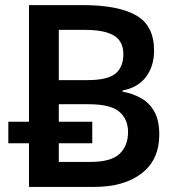

<svg xmlns="http://www.w3.org/2000/svg" viewBox="-20 -734 699 754"><path d="M93.8 0V-171.4H12.7V-255.9H93.8V-713.9H306.2Q443.8 -713.9 514.4 -673.8Q585 -633.8 585 -535.6Q585 -473.6 553 -431.6Q521 -389.6 461.4 -378.9V-374Q502.4 -366.7 535.2 -347.9Q567.9 -329.1 586.7 -294.7Q605.5 -260.3 605.5 -205.1Q605.5 -106.9 536.6 -53.5Q467.8 0 350.1 0ZM210.9 -419.4H323.2Q402.8 -419.4 433.6 -445.1Q464.4 -470.7 464.4 -521Q464.4 -571.8 427.7 -594.2Q391.1 -616.7 312.5 -616.7H210.9ZM210.9 -98.1H334.5Q416.5 -98.1 449.7 -129.9Q482.9 -161.6 482.9 -215.8Q482.9 -265.6 448.5 -295.2Q414.1 -324.7 328.6 -324.7H210.9V-255.9H342.3V-171.4H210.9Z"/></svg>

Font: Open Sans SemiBold
Style: Regular
Weight: 600
Designer: Monotype Design Team
Foundry: Monotype Imaging Inc.
Version: Version 3.003; ttfautohint (v1.8.4)